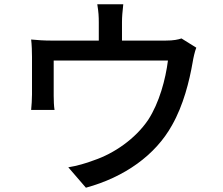

<svg xmlns="http://www.w3.org/2000/svg" viewBox="-20 -828 1040 894"><path d="M825 -649C810 -644 790 -639 750 -639H548V-725C548 -749 550 -772 554 -808H433C439 -772 440 -749 440 -725V-639H222C185 -639 156 -641 125 -644C128 -621 129 -585 129 -563V-388C129 -366 127 -337 125 -316H234C231 -333 230 -362 230 -382V-546H762C751 -459 722 -350 670 -270C610 -181 510 -113 418 -82C382 -68 336 -55 298 -49L380 46C560 -3 704 -106 781 -245C834 -338 862 -451 877 -538C880 -557 887 -589 894 -606Z"/></svg>

Font: Genne Gothic Medium
Style: Regular
Weight: 500
Designer: Ryoko NISHIZUKA (kana & ideographs); Paul D. Hunt (Latin, Greek & Cyrillic); Wenlong ZHANG (bopomofo); Sandoll Communica
Foundry: Adobe Systems Incorporated
Version: Version 1.004;PS 1.004;hotconv 16.6.51;makeotf.lib2.5.65220